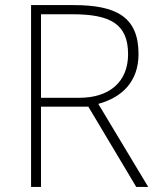

<svg xmlns="http://www.w3.org/2000/svg" viewBox="-20 -734 626 754"><path d="M269 -714H102V0H141V-315H327L515 0H562L366 -326C461 -352 524 -415 524 -522C524 -668 436 -714 269 -714ZM264 -678C412 -678 483 -641 483 -521C483 -411 408 -350 292 -350H141V-678Z"/></svg>

Font: Noto Sans Tamil ExtraLight
Style: Regular
Weight: 200
Designer: Jelle Bosma - Monotype Design Team
Foundry: Monotype Imaging Inc.
Version: Version 2.004